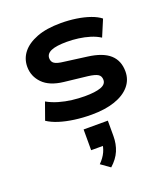

<svg xmlns="http://www.w3.org/2000/svg" viewBox="-148 -616 907 1035"><g transform="rotate(-20 305.5 -99.0)"><path d="M310 10Q259 10 212 3.5Q165 -3 127 -15Q89 -27 62 -45L97 -143Q127 -126 163 -115.5Q199 -105 236.5 -100.5Q274 -96 309 -96Q369 -96 401 -107.5Q433 -119 433 -145Q433 -167 417 -177Q401 -187 361 -192L228 -207Q149 -216 110 -256Q71 -296 71 -351Q71 -397 99 -432.5Q127 -468 182.5 -489.5Q238 -511 321 -511Q367 -511 410 -504.5Q453 -498 488 -485.5Q523 -473 544 -456L504 -361Q479 -377 448 -386.5Q417 -396 383.5 -400.5Q350 -405 317 -405Q257 -405 227.5 -392.5Q198 -380 198 -354Q198 -333 213.5 -323Q229 -313 267 -309L395 -292Q480 -281 520 -245Q560 -209 560 -147Q560 -99 529.5 -63.5Q499 -28 443 -9Q387 10 310 10ZM311 313 259 276Q285 250 297.5 222.5Q310 195 310 170L337 189H241V70H380V158Q380 204 364 242Q348 280 311 313Z"/></g></svg>

Font: Nunito Sans 7pt SemiExpanded
Style: Bold
Weight: 700
Width: 6
Designer: Vernon Adams
Foundry: Vernon Adams
Version: Version 3.101;gftools[0.9.27]